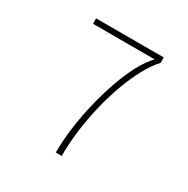

<svg xmlns="http://www.w3.org/2000/svg" viewBox="-159 -843 968 986"><g transform="rotate(30 325.0 -350.0)"><path d="M299 0Q299 -69.5 309.2 -147.2Q319.5 -225 338.2 -303Q357 -381 382 -452Q407 -523 437 -579Q467 -635 500 -668H134V-700H535V-668Q500.5 -630.5 470.2 -574.2Q440 -518 415 -449.2Q390 -380.5 371.8 -304.5Q353.5 -228.5 343.8 -151Q334 -73.5 334 0Z"/></g></svg>

Font: Trispace Thin Thin
Style: Regular
Weight: 250
Version: Version 1.210